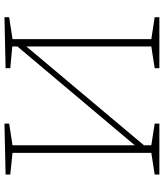

<svg xmlns="http://www.w3.org/2000/svg" viewBox="43 -776 733 859"><g transform="rotate(-90 409.5 -346.5)"><path d="M762 -693V-672L664 -657V-36L762 -21V0H534V-21L631 -36V-595L189 -69V-36L286 -21V0H58V-21L155 -36V-657L58 -667V-688L286 -693V-672L189 -657V-110L631 -635V-658L534 -667V-688Z"/></g></svg>

Font: Bitter Pro ExtraLight
Style: Regular
Weight: 275
Designer: Sol Matas, and Bitter project Authors
Foundry: Sol Matas
Version: Version 1.010